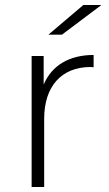

<svg xmlns="http://www.w3.org/2000/svg" viewBox="-20 -745 434 765"><path d="M156 0V-272C156 -401 225 -478 341 -478L353 -477V-526C256 -526 186 -484 154 -408V-522H106V0ZM173 -607H227L384 -725H312Z"/></svg>

Font: Montserrat Light
Style: Regular
Weight: 300
Designer: Julieta Ulanovsky
Foundry: Julieta Ulanovsky
Version: Version 7.200